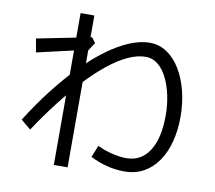

<svg xmlns="http://www.w3.org/2000/svg" viewBox="-89 -892 1178 1053"><g transform="rotate(10 500.0 -365.0)"><path d="M662.4 25.9Q611.2 25.9 562.6 13Q514 0.1 472 -21.7L498.7 -87.5Q539.7 -67.9 582.5 -57.9Q625.3 -47.8 660.1 -47.8Q743.4 -47.8 788.4 -118.1Q833.4 -188.4 833.4 -315.4Q833.4 -374.1 822 -427.6Q810.6 -481.2 789.6 -523.2Q768.6 -565.2 738.5 -589.4Q708.4 -613.7 671.1 -613.7Q624.8 -613.7 572.5 -589.7Q520.2 -565.6 464.1 -520.9Q408.1 -476.2 349.7 -413.8Q291.4 -351.4 231.9 -274.8Q172.3 -198.1 114.5 -110.6L59.6 -156.4Q120 -252.5 184.6 -335.3Q249.2 -418.2 314.4 -484.4Q379.6 -550.6 443.7 -597.4Q507.7 -644.1 567.3 -668.9Q626.9 -693.6 678.9 -693.6Q732.5 -693.6 775.8 -664.1Q819.1 -634.7 850.3 -583Q881.4 -531.3 898.1 -464.3Q914.8 -397.3 914.8 -321.7Q914.8 -248 898.5 -184.9Q882.2 -121.8 850.1 -74.5Q818.1 -27.3 770.8 -0.7Q723.4 25.9 662.4 25.9ZM276.2 57.8V-787.8H352.9V57.8ZM72.7 -532.8 59.4 -608.1 361.7 -668.3 383 -639.1 346.9 -584.3 337.2 -593.5Z"/></g></svg>

Font: Murecho Thin
Style: Regular
Weight: 100
Designer: Neil Summerour
Foundry: Positype
Version: Version 1.010